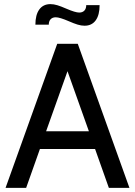

<svg xmlns="http://www.w3.org/2000/svg" viewBox="-20 -913 656 933"><path d="M442 -189H174L107 0H7L258 -700H358L609 0H509ZM412 -275 308 -567 204 -275ZM314 -810Q270 -829 251 -829Q235 -829 226 -819.5Q217 -810 217 -793H152Q152 -841 171 -867Q190 -893 225 -893Q241 -893 259 -887.5Q277 -882 302 -871Q346 -852 365 -852Q381 -852 390 -861.5Q399 -871 399 -888H464Q464 -840 445 -814Q426 -788 391 -788Q375 -788 357 -793.5Q339 -799 314 -810Z"/></svg>

Font: Cabin
Style: Regular
Weight: 400
Designer: Pablo Impallari
Foundry: Pablo Impallari. http://www.impallari.com Igino Marini. http://www.ikern.com
Version: Version 2.001